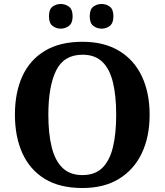

<svg xmlns="http://www.w3.org/2000/svg" viewBox="-20 -935 827 965"><path d="M394 10Q280 10 205 -36Q130 -82 92.5 -165Q55 -248 55 -359Q55 -470 92.5 -552Q130 -634 205.5 -679.5Q281 -725 395 -725Q503 -725 578.5 -679.5Q654 -634 693 -551.5Q732 -469 732 -358Q732 -247 692.5 -164.5Q653 -82 578 -36Q503 10 394 10ZM394 -55Q457 -55 494 -91Q531 -127 547.5 -195Q564 -263 564 -358Q564 -454 547.5 -521.5Q531 -589 494 -624.5Q457 -660 395 -660Q301 -660 262 -580.5Q223 -501 223 -358Q223 -263 240 -195Q257 -127 294.5 -91Q332 -55 394 -55ZM491 -791Q467 -791 449 -805Q431 -819 431 -853Q431 -888 449 -901.5Q467 -915 491 -915Q514 -915 532 -901.5Q550 -888 550 -853Q550 -819 532 -805Q514 -791 491 -791ZM285 -791Q262 -791 244 -805Q226 -819 226 -853Q226 -888 244 -901.5Q262 -915 285 -915Q308 -915 326.5 -901.5Q345 -888 345 -853Q345 -819 326.5 -805Q308 -791 285 -791Z"/></svg>

Font: Noto Serif Tamil
Style: Bold
Weight: 700
Designer: Indian Type Foundry, Tom Grace, and the Monotype Design Team
Foundry: Monotype Imaging Inc.
Version: Version 2.003